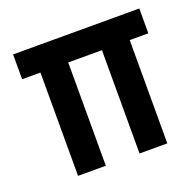

<svg xmlns="http://www.w3.org/2000/svg" viewBox="-92 -572 684 669"><g transform="rotate(-20 250.0 -237.5)"><path d="M21 -475H489V-383H420V0H317V-383H192V0H89V-383H21Z"/></g></svg>

Font: Lekton
Style: Bold
Weight: 700
Designer: Paolo Mazzetti, Luciano Perondi, Raffaele Flato, Elena Papassissa, Emilio Macchia, Michela Povoleri, Tobias Seemiller, R
Version: Version 34.000